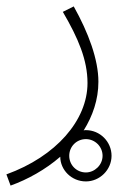

<svg xmlns="http://www.w3.org/2000/svg" viewBox="-29 -349 409 599"><path d="M4 230C57 211 113 180 159 140C159 181 194 217 239 217C282 217 319 181 319 137C319 93 283 57 239 57C236 57 234 57 232 58C260 13 278 -38 278 -94C278 -163 247 -247 201 -329L167 -312C215 -230 244 -162 244 -90C244 26 146 139 -9 195ZM239 189C210 189 187 166 187 137C187 108 210 85 239 85C267 85 291 108 291 137C291 166 266 189 239 189Z"/></svg>

Font: Noto Sans Arabic ExtLt
Style: Regular
Weight: 200
Designer: Monotype Design Team, Nadine Chahine, Nizar Qandah and Khaled Hosny
Foundry: Monotype Imaging Inc.
Version: Version 2.012